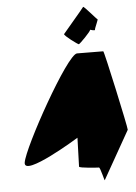

<svg xmlns="http://www.w3.org/2000/svg" viewBox="-61 -994 729 1028"><g transform="rotate(-5 303.0 -480.5)"><path d="M41 -145C29 -65 334 -253 334 -253L329 -98C329 -90 428 -84 435 -84C442 -84 459 -6 460 -14L606 -272C608 -282 517 -702 512 -702C512 -702 423 -703 371 -703C319 -703 53 -225 41 -145ZM311 -812C308 -804 380 -751 385 -751C390 -751 453 -815 452 -823C452 -823 479 -814 478 -821C477 -828 501 -876 496 -876C492 -876 428 -954 425 -948C422 -942 311 -813 311 -812Z"/></g></svg>

Font: Ampere
Style: SuCndIta
Weight: 400
Version: Version 1